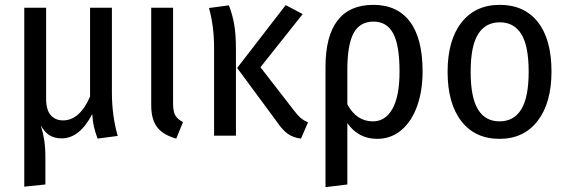

<svg xmlns="http://www.w3.org/2000/svg" viewBox="-20 -559 2341 791"><path d="M382 12Q372 -15 367 -37Q362 -59 360 -89Q308 11 234 11Q204 11 183.5 -2Q163 -15 148 -43Q158 -10 162.5 20Q167 50 167 94V201L80 210V-527H170V-153Q170 -106 189 -84.5Q208 -63 240 -63Q308 -63 351 -161V-527H441V-179Q441 -82 465 1Z M693 -134Q693 -100 702 -84Q711 -68 734 -56L706 12Q652 -3 627.5 -35Q603 -67 603 -125V-527H693Z M1053 -282 1191 -104Q1206 -84 1219 -73Q1232 -62 1249 -55L1220 12Q1187 8 1164.5 -8.5Q1142 -25 1118 -61L957 -279L1157 -538L1227 -501ZM952 -354V0H862V-361Q862 -451 841 -526L923 -537Q937 -501 944.5 -460.5Q952 -420 952 -354Z M1721 -265Q1721 -185 1698.5 -122Q1676 -59 1633.5 -23Q1591 13 1534 13Q1456 13 1411 -52V201L1321 212V-283Q1321 -410 1370.5 -474.5Q1420 -539 1518 -539Q1617 -539 1669 -469.5Q1721 -400 1721 -265ZM1626 -264Q1626 -374 1599.5 -422Q1573 -470 1519 -470Q1462 -470 1436.5 -422Q1411 -374 1411 -272V-129Q1449 -59 1516 -59Q1568 -59 1597 -111Q1626 -163 1626 -264Z M2252 -264Q2252 -135 2195 -61Q2138 13 2038 13Q1937 13 1880.5 -60Q1824 -133 1824 -263Q1824 -393 1881 -466Q1938 -539 2039 -539Q2140 -539 2196 -468Q2252 -397 2252 -264ZM1919 -263Q1919 -158 1949 -108.5Q1979 -59 2038 -59Q2097 -59 2127.5 -108.5Q2158 -158 2158 -264Q2158 -369 2128 -418Q2098 -467 2039 -467Q1980 -467 1949.5 -418Q1919 -369 1919 -263Z"/></svg>

Font: Fira Sans Condensed
Style: Regular
Weight: 400
Width: 3
Designer: bBox Type GmbH & Carrois Corporate GbR & Edenspiekermann AG
Foundry: bBox Type GmbH & Carrois Corporate GbR & Edenspiekermann AG
Version: Version 4.301